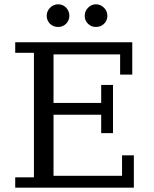

<svg xmlns="http://www.w3.org/2000/svg" viewBox="-20 -861 707 881"><path d="M49.8 0V-47.4H135.7V-618.7H49.8V-667H586.9V-518.6H531.2V-611.3H225.6V-388.7H444.3V-471.2H498.5V-250H444.3V-334.5H225.6V-54.2H540V-148.4H594.2V0ZM247.1 -841.3Q268.6 -841.3 283.4 -825.7Q298.3 -810.1 298.3 -788.6Q298.3 -767.1 283.4 -752.2Q268.6 -737.3 247.1 -737.3Q224.1 -737.3 209.2 -752.2Q194.3 -767.1 194.3 -788.6Q194.3 -810.1 210 -825.7Q225.6 -841.3 247.1 -841.3ZM419.9 -841.3Q441.4 -841.3 457 -825.7Q472.7 -810.1 472.7 -788.6Q472.7 -767.1 457.8 -752.2Q442.9 -737.3 419.9 -737.3Q398.4 -737.3 383.5 -752.2Q368.7 -767.1 368.7 -788.6Q368.7 -810.1 384.3 -825.7Q399.9 -841.3 419.9 -841.3Z"/></svg>

Font: KhunPaOh
Style: Regular
Weight: 400
Designer: Khon Soe Zaw Thu
Version: Version 1.00 July 11, 2016, initial release